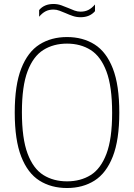

<svg xmlns="http://www.w3.org/2000/svg" viewBox="-20 -935 673 964"><path d="M316.5 9Q237 9 178 -28.2Q119 -65.5 86.5 -148.8Q54 -232 54 -370Q54 -508 86.8 -591.2Q119.5 -674.5 178.5 -711.8Q237.5 -749 316.5 -749Q396 -749 455 -711.8Q514 -674.5 546.5 -591.2Q579 -508 579 -370Q579 -232 546.2 -148.8Q513.5 -65.5 454.5 -28.2Q395.5 9 316.5 9ZM316.5 -24.5Q384.5 -24.5 435.2 -56Q486 -87.5 514.5 -162.8Q543 -238 543 -368Q543 -500.5 514.5 -576.2Q486 -652 435.2 -684Q384.5 -716 316.5 -716Q248.5 -716 197.8 -684.2Q147 -652.5 118.5 -577.5Q90 -502.5 90 -372Q90 -239.5 118.5 -163.8Q147 -88 197.8 -56.2Q248.5 -24.5 316.5 -24.5ZM384.5 -848.5Q364 -848.5 345.5 -854.8Q327 -861 309.5 -869Q294 -875.5 279 -881.2Q264 -887 248.5 -887Q225.5 -887 208.5 -878Q191.5 -869 176.5 -851V-884.5Q202 -915 248.5 -915Q269 -915 287.5 -908.5Q306 -902 323.5 -894.5Q339 -887.5 354 -882Q369 -876.5 384.5 -876.5Q407.5 -876.5 424.5 -885.5Q441.5 -894.5 457 -912.5V-879Q431 -848.5 384.5 -848.5Z"/></svg>

Font: Encode Sans Semi Condensed Thin
Style: Regular
Weight: 100
Width: 4
Designer: Multiple Designers
Foundry: Impallari Type
Version: Version 3.000; ttfautohint (v1.8.3) -l 8 -r 50 -G 200 -x 14 